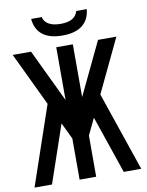

<svg xmlns="http://www.w3.org/2000/svg" viewBox="-97 -973 796 1041"><g transform="rotate(-10 301.0 -452.0)"><path d="M300.8 -785.6C394.5 -785.6 446.8 -826.2 454.1 -903.8H396C386.2 -867.2 355 -849.6 300.8 -849.6C247.6 -849.6 213.9 -868.7 206.1 -903.8H147.9C155.3 -825.7 207 -785.6 300.8 -785.6ZM7.3 0H103.5L211.9 -317.4L255.4 -226.6V0H346.7V-226.6L390.1 -317.4L498.5 0H594.7L446.3 -435.1L586.4 -729H485.4L346.7 -438.5V-729H255.4V-438.5L116.7 -729H15.6L155.8 -435.1Z"/></g></svg>

Font: Hack
Style: Regular
Weight: 400
Monospace: yes
Designer: Christopher Simpkins
Foundry: Christopher Simpkins
Version: Version 2.010